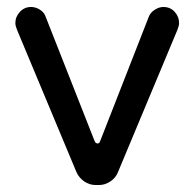

<svg xmlns="http://www.w3.org/2000/svg" viewBox="-20 -553 558 550"><path d="M254 -23Q236 -23 221 -33.5Q206 -44 199 -60L29 -467Q24 -479 24 -487Q24 -505 37 -519Q50 -533 69 -533Q82 -533 94 -525.5Q106 -518 110 -507L251 -149Q254 -142 259.5 -142Q265 -142 267 -149L407 -507Q412 -518 424 -525.5Q436 -533 448 -533Q468 -533 480.5 -519Q493 -505 493 -487Q493 -479 488 -467L318 -60Q312 -44 296.5 -33.5Q281 -23 264 -23Z"/></svg>

Font: Huninn
Style: Regular
Weight: 400
Designer: justfont
Foundry: justfont
Version: Version 1.003